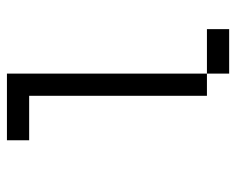

<svg xmlns="http://www.w3.org/2000/svg" viewBox="-82 -582 665 540"><g transform="rotate(-90 250.0 -312.5)"><path d="M437.5 0V-62.5H312.5V0ZM312.5 -62.5V-625H125V-562.5H250Q250 -562.5 250 -62.5Z"/></g></svg>

Font: UnifontExMono
Style: Regular
Weight: 500
Version: Version 15.0.06